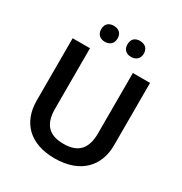

<svg xmlns="http://www.w3.org/2000/svg" viewBox="-209 -1067 1164 1229"><g transform="rotate(30 373.5 -452.5)"><path d="M216 -856C216 -816 243 -797 276 -797C309 -797 337 -816 337 -856C337 -898 309 -915 276 -915C243 -915 216 -898 216 -856ZM410 -856C410 -816 436 -797 470 -797C502 -797 531 -816 531 -856C531 -898 502 -915 470 -915C436 -915 410 -898 410 -856ZM659 -252V-714H532V-268C532 -158 485 -99 374 -99C268 -99 215 -150 215 -267V-714H87V-254C87 -95 185 10 370 10C565 10 659 -104 659 -252Z"/></g></svg>

Font: Noto Sans Bengali SemiBold
Style: Regular
Weight: 600
Designer: Jelle Bosma - Monotype Design Team
Foundry: Monotype Imaging Inc.
Version: Version 2.003